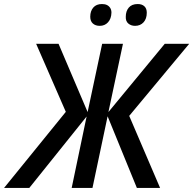

<svg xmlns="http://www.w3.org/2000/svg" viewBox="-71 -931 957 951"><path d="M-51 0 255 -377 108 -714H219L363 -376L435 -714H538L466 -376L745 -714H866L569 -357L722 0H607L462 -355L387 0H284L358 -354L74 0ZM598 -803Q578 -803 564.5 -814.5Q551 -826 552 -848Q552 -876 567 -893.5Q582 -911 611 -911Q632 -911 644 -900Q656 -889 656 -868Q656 -838 640 -820.5Q624 -803 598 -803ZM423 -803Q402 -803 389 -814.5Q376 -826 376 -848Q376 -876 391 -893.5Q406 -911 434 -911Q449 -911 459 -906Q469 -901 475 -891.5Q481 -882 481 -868Q480 -838 464 -820.5Q448 -803 423 -803Z"/></svg>

Font: Noto Sans Display Medium
Style: Italic
Weight: 500
Italic angle: -12°
Designer: Monotype Design Team
Foundry: Monotype Imaging Inc.
Version: Version 2.003